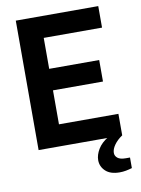

<svg xmlns="http://www.w3.org/2000/svg" viewBox="-95 -750 737 1002"><g transform="rotate(-10 273.5 -249.0)"><path d="M60 0V-686H497V-572H188V-408H453V-294H188V-114H503V0ZM457 188Q408 188 382.5 164Q357 140 357 106Q357 78 375 48Q393 18 430 -4H501L503 0Q476 18 460 40.5Q444 63 444 83Q444 99 457.5 110Q471 121 501 121H523V177Q506 182 490 185Q474 188 457 188Z"/></g></svg>

Font: Archivo Narrow
Style: Bold
Weight: 700
Designer: Hector Gatti
Foundry: Omnibus-Type
Version: Version 3.002